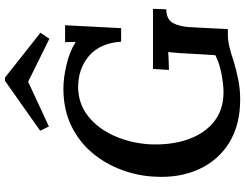

<svg xmlns="http://www.w3.org/2000/svg" viewBox="-130 -868 1014 795"><g transform="rotate(-90 377.5 -471.0)"><path d="M363 16Q257 16 183.5 -29.5Q110 -75 73.5 -155.5Q37 -236 43 -338Q46 -407 71 -474.5Q96 -542 141.5 -596.5Q187 -651 254 -683.5Q321 -716 408 -716Q452 -716 507 -703Q562 -690 601 -665L600 -709H670L658 -477H602Q596 -564 544 -609Q492 -654 416 -655Q346 -655 294 -614Q242 -573 212 -505.5Q182 -438 177 -359Q173 -271 197 -201.5Q221 -132 270.5 -92.5Q320 -53 392 -53Q424 -53 469 -61.5Q514 -70 546 -87L552 -188Q553 -215 555 -240Q557 -265 559 -282Q542 -281 520 -280Q498 -279 485 -279L489 -345H738L736 -290Q694 -289 679.5 -263Q665 -237 662 -192L654 -35H630Q607 -35 580 -28.5Q553 -22 521 -11Q488 -1 447.5 7.5Q407 16 363 16ZM614 -774 436 -862 251 -776 233 -812 440 -958H453L639 -811Z"/></g></svg>

Font: Lora SemiBold
Style: Italic
Weight: 600
Italic angle: -3°
Designer: Olga Karpushina, Alexei Vanyashin (Cyrillic)
Foundry: Cyreal
Version: Version 3.011; ttfautohint (v1.8.4.7-5d5b)